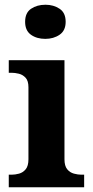

<svg xmlns="http://www.w3.org/2000/svg" viewBox="-20 -790 392 810"><path d="M17 0V-53H29Q44 -53 60.5 -57.5Q77 -62 88.5 -76Q100 -90 100 -118V-422Q100 -449 88 -462Q76 -475 59.5 -479Q43 -483 29 -483H17V-536H252V-118Q252 -90 263.5 -76Q275 -62 292 -57.5Q309 -53 323 -53H335V0ZM171 -626Q135 -626 110.5 -643.5Q86 -661 86 -698Q86 -736 111 -753Q136 -770 172 -770Q206 -770 231.5 -753Q257 -736 257 -698Q257 -661 231.5 -643.5Q206 -626 171 -626Z"/></svg>

Font: Noto Serif Gujarati
Style: Bold
Weight: 700
Version: Version 2.102